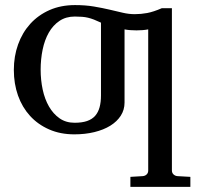

<svg xmlns="http://www.w3.org/2000/svg" viewBox="-20 -514 780 752"><path d="M560.5 -398.9Q550.8 -397 538.8 -396Q526.9 -395 514.4 -395Q502 -395 489.7 -396Q477.5 -397 467.8 -398.9V-112.3Q467.8 -84 453.1 -61Q438.5 -38.1 412.1 -21.7Q385.7 -5.4 349.6 3.4Q313.5 12.2 271 12.2Q216.3 12.2 172.4 -7.1Q128.4 -26.4 97.7 -60.1Q66.9 -93.8 50.5 -139.9Q34.2 -186 34.2 -240.2Q34.2 -293.5 50.8 -339.8Q67.4 -386.2 98.6 -420.7Q129.9 -455.1 174.1 -474.6Q218.3 -494.1 273.9 -494.1Q314.5 -494.1 347.7 -488.5Q380.9 -482.9 408.9 -476.3Q437 -469.7 460.9 -464.1Q484.9 -458.5 507.8 -458.5Q532.2 -458.5 556.9 -463.1Q581.5 -467.8 613.8 -481.9H653.3V153.8Q653.3 163.1 659.4 168.9Q665.5 174.8 674.3 175.8L725.6 178.7V217.8H490.7V178.7L539.6 175.8Q548.8 174.8 554.7 168.9Q560.5 163.1 560.5 153.8ZM139.2 -241.2Q139.2 -200.7 147.2 -163.1Q155.3 -125.5 171.9 -96.7Q188.5 -67.9 213.4 -50.5Q238.3 -33.2 272 -33.2Q301.3 -33.2 321 -40Q340.8 -46.9 352.8 -60.5Q364.7 -74.2 370.1 -94.2Q375.5 -114.3 375.5 -140.1V-425.3Q359.9 -432.6 347.9 -437.3Q335.9 -441.9 324.7 -444.6Q313.5 -447.3 301.3 -448.2Q289.1 -449.2 272.9 -449.2Q238.3 -449.2 212.9 -432.1Q187.5 -415 171.1 -386.2Q154.8 -357.4 147 -319.8Q139.2 -282.2 139.2 -241.2Z"/></svg>

Font: Charis SIL
Style: Regular
Weight: 400
Foundry: SIL International
Version: Version 4.112